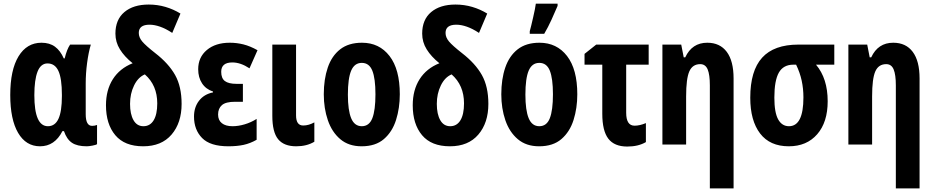

<svg xmlns="http://www.w3.org/2000/svg" viewBox="-20 -791 5109 1051"><path d="M199.2 9.8Q122.1 9.8 79.1 -63.7Q36.1 -137.2 36.1 -271Q36.1 -408.2 81.5 -482.7Q127 -557.1 207 -557.1Q251.5 -557.1 281 -535.4Q310.5 -513.7 329.1 -471.2H334Q346.2 -521.5 363.8 -546.9H477.1Q464.4 -503.4 456.8 -446.5Q449.2 -389.6 449.2 -334V-166Q449.2 -102.1 483.9 -102.1Q499 -102.1 511.2 -106.9V-2Q505.9 2.4 485.8 6.1Q465.8 9.8 455.1 9.8Q402.3 9.8 373.8 -9.5Q345.2 -28.8 330.1 -73.2H321.8Q279.3 9.8 199.2 9.8ZM242.2 -100.1Q281.2 -100.1 300 -140.6Q318.8 -181.2 318.8 -265.1V-272Q318.8 -361.3 299.8 -402.6Q280.8 -443.8 240.2 -443.8Q203.1 -443.8 185.5 -398.9Q168 -354 168 -270Q168 -100.1 242.2 -100.1Z M793.9 -766.1Q841.8 -766.1 885.7 -753.2Q929.7 -740.2 967.8 -716.8L922.9 -610.8Q887.2 -634.3 856.2 -645Q825.2 -655.8 798.8 -655.8Q739.7 -655.8 739.7 -610.8Q739.7 -586.4 758.5 -564Q777.3 -541.5 830.1 -500Q902.8 -443.8 938.5 -380.4Q974.1 -316.9 974.1 -222.2Q974.1 -118.7 919.2 -54.4Q864.3 9.8 763.7 9.8Q662.1 9.8 611.1 -51Q560.1 -111.8 560.1 -214.8Q560.1 -298.3 597.7 -357.4Q635.3 -416.5 706.1 -444.8Q661.1 -481 636.5 -520.8Q611.8 -560.5 611.8 -606.9Q611.8 -683.6 660.9 -724.9Q710 -766.1 793.9 -766.1ZM772.9 -383.8Q735.8 -368.2 713.9 -323.2Q691.9 -278.3 691.9 -222.2Q691.9 -166.5 710.7 -133.3Q729.5 -100.1 765.1 -100.1Q801.3 -100.1 821 -132.3Q840.8 -164.6 840.8 -225.1Q840.8 -324.2 772.9 -383.8Z M1309.6 -332V-233.9H1266.6Q1215.8 -233.9 1194.8 -215.6Q1173.8 -197.3 1173.8 -164.1Q1173.8 -132.8 1194.6 -116.5Q1215.3 -100.1 1252.9 -100.1Q1284.7 -100.1 1319.3 -110.4Q1354 -120.6 1384.8 -140.1V-25.9Q1349.6 -5.9 1313.5 2Q1277.3 9.8 1230 9.8Q1130.9 9.8 1086.4 -35.4Q1042 -80.6 1042 -152.8Q1042 -204.1 1069.6 -239.7Q1097.2 -275.4 1146 -285.2V-290Q1106.9 -302.7 1085.9 -335Q1064.9 -367.2 1064.9 -412.1Q1064.9 -477.5 1112.3 -517.3Q1159.7 -557.1 1237.8 -557.1Q1275.9 -557.1 1312.7 -547.9Q1349.6 -538.6 1389.6 -516.1L1345.7 -417Q1296.9 -449.2 1252 -449.2Q1190.9 -449.2 1190.9 -397.9Q1190.9 -362.3 1211.2 -347.2Q1231.4 -332 1274.9 -332Z M1600.6 -546.9V-159.2Q1600.6 -104 1639.6 -104Q1655.3 -104 1670.9 -108.6Q1686.5 -113.3 1700.7 -121.1V-15.1Q1659.2 9.8 1601.6 9.8Q1534.2 9.8 1502.4 -29.1Q1470.7 -67.9 1470.7 -157.2V-546.9Z M2168.5 -274.9Q2168.5 -199.2 2147.9 -134.3Q2127.4 -69.3 2081.5 -29.8Q2035.6 9.8 1959.5 9.8Q1888.7 9.8 1842.8 -29.1Q1796.9 -67.9 1774.7 -132.8Q1752.4 -197.8 1752.4 -274.9Q1752.4 -357.4 1774.2 -421.1Q1795.9 -484.9 1842 -521Q1888.2 -557.1 1961.4 -557.1Q2056.2 -557.1 2112.3 -484.4Q2168.5 -411.6 2168.5 -274.9ZM1884.3 -272.9Q1884.3 -187.5 1902.3 -143.8Q1920.4 -100.1 1960.4 -100.1Q2001 -100.1 2018.1 -143.8Q2035.2 -187.5 2035.2 -274.9Q2035.2 -361.3 2018.1 -404.1Q2001 -446.8 1960.4 -446.8Q1920.4 -446.8 1902.3 -404.3Q1884.3 -361.8 1884.3 -272.9Z M2473.1 -766.1Q2521 -766.1 2564.9 -753.2Q2608.9 -740.2 2647 -716.8L2602.1 -610.8Q2566.4 -634.3 2535.4 -645Q2504.4 -655.8 2478 -655.8Q2418.9 -655.8 2418.9 -610.8Q2418.9 -586.4 2437.7 -564Q2456.5 -541.5 2509.3 -500Q2582 -443.8 2617.7 -380.4Q2653.3 -316.9 2653.3 -222.2Q2653.3 -118.7 2598.4 -54.4Q2543.5 9.8 2442.9 9.8Q2341.3 9.8 2290.3 -51Q2239.3 -111.8 2239.3 -214.8Q2239.3 -298.3 2276.9 -357.4Q2314.5 -416.5 2385.3 -444.8Q2340.3 -481 2315.7 -520.8Q2291 -560.5 2291 -606.9Q2291 -683.6 2340.1 -724.9Q2389.2 -766.1 2473.1 -766.1ZM2452.1 -383.8Q2415 -368.2 2393.1 -323.2Q2371.1 -278.3 2371.1 -222.2Q2371.1 -166.5 2389.9 -133.3Q2408.7 -100.1 2444.3 -100.1Q2480.5 -100.1 2500.2 -132.3Q2520 -164.6 2520 -225.1Q2520 -324.2 2452.1 -383.8Z M3140.1 -274.9Q3140.1 -199.2 3119.6 -134.3Q3099.1 -69.3 3053.2 -29.8Q3007.3 9.8 2931.2 9.8Q2860.4 9.8 2814.5 -29.1Q2768.6 -67.9 2746.3 -132.8Q2724.1 -197.8 2724.1 -274.9Q2724.1 -357.4 2745.8 -421.1Q2767.6 -484.9 2813.7 -521Q2859.9 -557.1 2933.1 -557.1Q3027.8 -557.1 3084 -484.4Q3140.1 -411.6 3140.1 -274.9ZM2856 -272.9Q2856 -187.5 2874 -143.8Q2892.1 -100.1 2932.1 -100.1Q2972.7 -100.1 2989.7 -143.8Q3006.8 -187.5 3006.8 -274.9Q3006.8 -361.3 2989.7 -404.1Q2972.7 -446.8 2932.1 -446.8Q2892.1 -446.8 2874 -404.3Q2856 -361.8 2856 -272.9ZM2879.9 -606V-620.1Q2882.8 -630.4 2887.9 -651.1Q2893.1 -671.9 2898.4 -695.8Q2903.8 -719.7 2908 -740.2Q2912.1 -760.7 2913.1 -771H3032.2V-758.8Q3017.1 -723.1 2998.8 -682.9Q2980.5 -642.6 2959 -606Z M3530.8 -546.9V-437H3407.7V-173.8Q3407.7 -103 3453.6 -103Q3481.9 -103 3515.6 -117.2V-13.2Q3474.1 11.2 3413.6 11.2Q3342.8 11.2 3309.8 -32Q3276.9 -75.2 3276.9 -168V-437H3179.7V-496.1L3243.7 -546.9Z M3851.6 -557.1Q3920.9 -557.1 3958.3 -507.1Q3995.6 -457 3995.6 -361.8V240.2H3865.7V-324.2Q3865.7 -381.8 3853.8 -410.9Q3841.8 -439.9 3813 -439.9Q3771 -439.9 3753.4 -400.4Q3735.8 -360.8 3735.8 -263.2V0H3606V-546.9H3709L3722.7 -477.1H3731Q3768.1 -557.1 3851.6 -557.1Z M4510.7 -236.8Q4510.7 -122.1 4453.4 -56.2Q4396 9.8 4297.9 9.8Q4194.3 9.8 4140.6 -60.5Q4086.9 -130.9 4086.9 -255.9Q4086.9 -403.8 4151.9 -475.3Q4216.8 -546.9 4350.6 -546.9H4546.9V-437H4446.8Q4510.7 -361.3 4510.7 -236.8ZM4218.8 -256.8Q4218.8 -175.3 4239.5 -137.7Q4260.3 -100.1 4298.8 -100.1Q4377.9 -100.1 4377.9 -257.8Q4377.9 -305.7 4368.4 -349.6Q4358.9 -393.6 4337.9 -437H4322.8Q4268.1 -437 4243.4 -393.6Q4218.8 -350.1 4218.8 -256.8Z M4869.6 -557.1Q4939 -557.1 4976.3 -507.1Q5013.7 -457 5013.7 -361.8V240.2H4883.8V-324.2Q4883.8 -381.8 4871.8 -410.9Q4859.9 -439.9 4831.1 -439.9Q4789.1 -439.9 4771.5 -400.4Q4753.9 -360.8 4753.9 -263.2V0H4624V-546.9H4727.1L4740.7 -477.1H4749Q4786.1 -557.1 4869.6 -557.1Z"/></svg>

Font: Open Sans Condensed
Style: Bold
Weight: 700
Width: 3
Designer: Monotype Design Team
Foundry: Monotype Imaging Inc.
Version: Version 3.003; ttfautohint (v1.8.4)